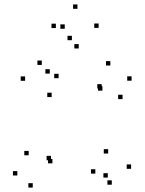

<svg xmlns="http://www.w3.org/2000/svg" viewBox="-20 -836 660 876"><path d="M471.8 -25.8V-45.8H451.8V-25.8ZM415 -43.8V-63.8H395V-43.8ZM490 6.7V-13.3H470V6.7ZM578.1 -65.8V-85.8H558.1V-65.8ZM473.5 -135.5V-155.5H453.5V-135.5ZM219.2 -90.7V-110.7H199.2V-90.7ZM212.6 -104.9V-124.9H192.6V-104.9ZM539.1 -383.8V-403.8H519.1V-383.8ZM580.4 -467.8V-487.8H560.4V-467.8ZM483.5 -537.1V-557.1H463.5V-537.1ZM207.1 -500.2V-520.2H187.1V-500.2ZM247.4 -479.3V-499.3H227.4V-479.3ZM170.7 -539.8V-559.8H150.7V-539.8ZM94.5 -467.4V-487.4H74.5V-467.4ZM215.7 -393.1V-413.1H195.7V-393.1ZM444 -432.1V-452.1H424V-432.1ZM447.3 -422.4V-442.4H427.3V-422.4ZM110.9 -127.5V-147.5H90.9V-127.5ZM59 -35.3V-55.3H39V-35.3ZM129.4 19.8V-0.2H109.4V19.8ZM430 -708.8V-728.8H410V-708.8ZM333.4 -795.8V-815.8H313.4V-795.8ZM234.9 -708V-728H214.9V-708ZM308 -652.6V-672.6H288V-652.6ZM275.4 -704.8V-724.8H255.4V-704.8ZM339.2 -614.8V-634.8H319.2V-614.8Z"/></svg>

Font: Monaspace Radon Dots Var
Style: Regular
Weight: 400
Designer: Riley Cran and the Lettermatic Team
Version: Version 1.100 (Monaspace Radon Dots)